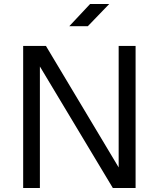

<svg xmlns="http://www.w3.org/2000/svg" viewBox="-20 -933 787 953"><path d="M178 0H95V-705H208L569 -102V-705H653V0H540L178 -603ZM416 -803H324L427 -913H522Z"/></svg>

Font: Metropolitano
Style: Regular
Weight: 400
Designer: Fonts by Alex Slobzheninov & Chris M. Simpson / Changes by Cristiano Sobral
Foundry: Fonts by Alex Slobzheninov & Chris M. Simpson / Changes by Cristiano Sobral
Version: Version 1.00;August 30, 2020;FontCreator 13.0.0.2681 64-bit